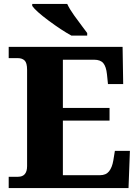

<svg xmlns="http://www.w3.org/2000/svg" viewBox="-20 -951 705 971"><path d="M24 -57H71Q117 -57 117 -111V-598Q117 -633 104.5 -645Q92 -657 70 -657H24V-714H600L603 -526H526L521 -575Q517 -614 502.5 -631.5Q488 -649 456 -649H298V-405H534V-341H298V-65H486Q516 -65 531.5 -84.5Q547 -104 553 -139L561 -188H637L630 0H24ZM143 -921V-931H320Q332 -905 355 -873Q378 -841 397 -816Q416 -791 421 -784V-771H341Q290 -799 225.5 -847Q161 -895 143 -921Z"/></svg>

Font: Noto Serif ExtraBold
Style: Regular
Weight: 800
Designer: Monotype Design Team
Foundry: Monotype Imaging Inc.
Version: Version 1.001